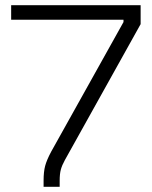

<svg xmlns="http://www.w3.org/2000/svg" viewBox="-20 -720 584 740"><path d="M148 0V-24Q148 -58 154 -80.5Q160 -103 177 -135L456 -635V-644H23V-700H522V-627L230 -103Q219 -83 214.5 -66.5Q210 -50 210 -24V0Z"/></svg>

Font: Space Grotesk Frontify Light
Style: Regular
Weight: 300
Designer: Florian Karsten
Version: Version 2.000